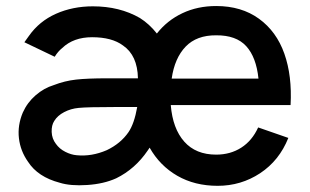

<svg xmlns="http://www.w3.org/2000/svg" viewBox="-20 -598 1022 634"><path d="M543.9 -251Q550.3 -173.3 588.4 -130.4Q626.5 -87.4 693.8 -87.4Q740.7 -87.4 776.6 -110.4Q812.5 -133.3 832.5 -177.2L932.1 -142.6Q902.3 -67.9 839.1 -26.1Q775.9 15.6 698.7 15.6Q623 15.6 565.4 -17.6Q507.8 -50.8 474.1 -110.4L467.8 -101.1Q426.3 -40 363.8 -9.3Q322.8 9.3 267.8 12.9Q212.9 16.6 177.2 5.4Q105 -13.7 72.8 -63.5Q47.4 -99.1 42.5 -141.6Q37.6 -184.1 55.2 -226.1Q70.3 -259.8 97.7 -283.4Q125 -307.1 157.2 -316.9Q193.8 -331.1 231.2 -335.2Q268.6 -339.4 334.5 -339.4H435.5Q434.1 -415 386.2 -447.8Q349.6 -475.1 284.2 -475.1Q222.7 -475.1 185.5 -439.5Q171.4 -428.2 160.6 -410.6L60.5 -458.5Q72.8 -476.1 75.2 -479Q109.4 -527.8 164.8 -552.5Q220.2 -577.1 286.6 -577.1Q375 -577.1 441.9 -538.6Q473.1 -519 498 -487.3Q532.2 -530.8 582.3 -554.4Q632.3 -578.1 693.8 -578.1Q777.3 -578.1 835.2 -536.1Q893.1 -494.1 918.9 -420.9Q944.8 -347.7 939.5 -251ZM693.8 -481.4Q629.4 -481.9 593 -444.1Q556.6 -406.2 546.9 -338.4H833.5Q826.2 -409.2 793 -445.6Q759.8 -481.9 693.8 -481.4ZM404.3 -161.6Q423.3 -189.5 433.1 -244.6H358.4Q269 -244.6 239.7 -241.7Q213.9 -239.3 191.9 -227.8Q169.9 -216.3 159.2 -198.7Q149.9 -184.6 150.6 -162.4Q151.4 -140.1 164.6 -123Q176.3 -106.4 195.6 -96.7Q214.8 -86.9 233.4 -85.4Q282.7 -80.6 332.5 -102.1Q378.4 -124 404.3 -161.6Z"/></svg>

Font: Manrope3 Semibold
Style: Regular
Weight: 600
Width: 4
Designer: Mikhail Sharanda
Foundry: Mikhail Sharanda
Version: Version 3.000;PS 003.000;hotconv 1.0.88;makeotf.lib2.5.64775